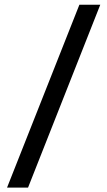

<svg xmlns="http://www.w3.org/2000/svg" viewBox="-20 -692 465 832"><path d="M101.5 121H10.5L324 -671.5H414.5Z"/></svg>

Font: Anek Kannada Medium
Style: Regular
Weight: 500
Designer: Vaishnavi Murthy, Maithili Shingre (Kannada) & Yesha Goshar (Latin)
Foundry: Ek Type
Version: Version 1.003